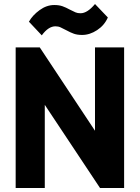

<svg xmlns="http://www.w3.org/2000/svg" viewBox="-20 -936 696 956"><path d="M188 -760 124 -828Q142 -860 177 -885.5Q212 -911 250 -911Q274 -911 291 -905Q308 -899 328 -888Q346 -879 356 -874.5Q366 -870 381 -870Q415 -870 453 -916L517 -849Q500 -810 463.5 -786Q427 -762 389 -762Q365 -762 348 -768Q331 -774 311 -785Q293 -794 282 -799.5Q271 -805 256 -805Q221 -805 188 -760ZM58 0V-700H178L453 -285V-700H598V0H478L203 -414V0Z"/></svg>

Font: Haskoy ExtraBold
Style: Regular
Weight: 800
Designer: Ertekin Erdin
Foundry: Ertekin Erdin
Version: Version 2.000; ttfautohint (v1.8.4.7-5d5b)